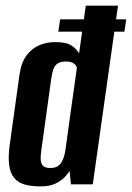

<svg xmlns="http://www.w3.org/2000/svg" viewBox="-20 -650 465 677"><path d="M185.6 -538.3 192 -581.8H425.1L418.7 -538.3ZM123.2 7.3Q91 7.3 67.7 0.8Q44.3 -5.8 30.4 -22.1Q16.4 -38.4 12.3 -68.2Q8.2 -98 15 -144.8L48.6 -385.9Q55 -429.5 73.6 -454.6Q92.3 -479.6 118.6 -490.6Q144.9 -501.6 174 -501.6Q214.3 -501.6 232.7 -489.1Q251.1 -476.5 258.8 -461.3L282.5 -630H396.1L307.1 0H230.1L225.3 -47Q219.3 -37.5 207.2 -24.6Q195 -11.8 174.4 -2.2Q153.8 7.3 123.2 7.3ZM157.5 -57.7Q172.7 -57.7 182 -63.2Q191.4 -68.7 197.1 -78.2Q202.8 -87.8 206.3 -100Q209.7 -112.1 211.4 -125.9Q221 -197.4 231.1 -268.5Q241.1 -339.6 251.1 -410.4Q250.8 -414.5 246.9 -420Q243 -425.5 234.7 -429.3Q226.4 -433.1 211.9 -433.1Q192.5 -433.1 182.3 -425.5Q172.1 -418 167.8 -404.6Q163.5 -391.3 160.9 -373.9L125.2 -116.7Q123.5 -103.5 123.4 -93Q123.3 -82.4 126 -74.4Q128.8 -66.5 136.1 -62.1Q143.4 -57.7 157.5 -57.7Z"/></svg>

Font: Alumni Sans Thin
Style: Italic
Weight: 100
Italic angle: -8°
Designer: Robert E. Leuschke
Foundry: Robert E. Leuschke
Version: Version 1.016